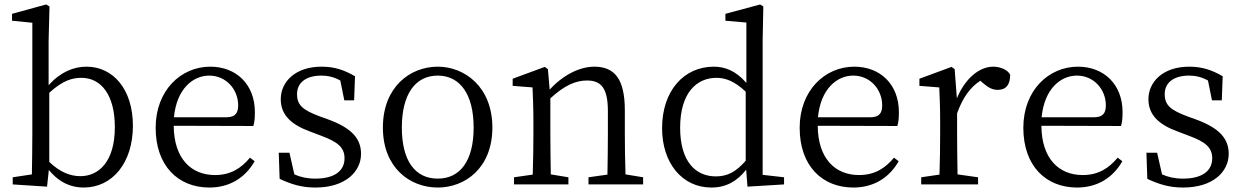

<svg xmlns="http://www.w3.org/2000/svg" viewBox="-20 -827 5577 861"><path d="M201 -411C263 -468 307 -478 345 -478C433 -478 495 -402 495 -257C495 -102 423 -37 340 -37C296 -37 248 -55 201 -101ZM198 -644 202 -798 187 -807 34 -765V-734L125 -725V-228C125 -177 124 -100 123 -45L37 -32V0L191 10L199 -65C249 -4 304 14 355 14C485 14 576 -98 576 -263C576 -427 487 -528 368 -528C310 -528 251 -504 198 -445Z M760 -301C772 -428 845 -488 918 -488C995 -488 1048 -425 1048 -355C1048 -323 1038 -301 994 -301ZM1116 -262C1121 -277 1123 -298 1123 -324C1123 -449 1039 -528 923 -528C791 -528 678 -421 678 -254C678 -83 779 14 919 14C1012 14 1081 -32 1122 -104L1101 -120C1062 -73 1015 -42 944 -42C838 -42 760 -115 759 -263Z M1414 -305C1340 -333 1312 -354 1312 -405C1312 -454 1349 -488 1422 -488C1451 -488 1479 -481 1506 -466L1524 -377H1568L1572 -485C1524 -513 1480 -528 1422 -528C1304 -528 1239 -460 1239 -382C1239 -308 1291 -266 1371 -237L1421 -218C1494 -191 1525 -166 1525 -117C1525 -63 1483 -26 1394 -26C1357 -26 1327 -33 1300 -45L1278 -142H1230L1234 -25C1287 0 1334 14 1394 14C1530 14 1599 -58 1599 -137C1599 -204 1559 -252 1453 -291Z M1943 14C2066 14 2188 -74 2188 -255C2188 -437 2064 -528 1943 -528C1819 -528 1697 -437 1697 -255C1697 -74 1819 14 1943 14ZM1943 -26C1842 -26 1782 -105 1782 -255C1782 -404 1842 -488 1943 -488C2043 -488 2104 -404 2104 -255C2104 -105 2043 -26 1943 -26Z M2785 -45C2783 -100 2782 -176 2782 -228V-332C2782 -473 2736 -528 2645 -528C2578 -528 2503 -489 2445 -425L2437 -517L2423 -527L2279 -474V-442L2368 -435C2370 -388 2372 -346 2372 -283V-228C2372 -177 2371 -100 2369 -44L2285 -32V0H2529V-32L2450 -45C2449 -100 2448 -177 2448 -228V-386C2512 -445 2563 -466 2612 -466C2676 -466 2706 -432 2706 -328V-228C2706 -176 2705 -99 2704 -44L2619 -32V0H2864V-32Z M3324 -106C3279 -55 3241 -36 3190 -36C3099 -36 3030 -103 3030 -254C3030 -412 3105 -478 3193 -478C3233 -478 3274 -463 3324 -416ZM3400 -43V-645L3403 -798L3389 -807L3233 -765V-734L3327 -726V-455C3280 -510 3230 -528 3181 -528C3047 -528 2949 -420 2949 -252C2949 -96 3039 14 3170 14C3237 14 3286 -15 3326 -66L3332 10L3496 0V-32Z M3648 -301C3660 -428 3733 -488 3806 -488C3883 -488 3936 -425 3936 -355C3936 -323 3926 -301 3882 -301ZM4004 -262C4009 -277 4011 -298 4011 -324C4011 -449 3927 -528 3811 -528C3679 -528 3566 -421 3566 -254C3566 -83 3667 14 3807 14C3900 14 3969 -32 4010 -104L3989 -120C3950 -73 3903 -42 3832 -42C3726 -42 3648 -115 3647 -263Z M4261 -517 4247 -527 4103 -474V-442L4192 -435C4194 -388 4196 -347 4196 -283V-228C4196 -177 4195 -100 4193 -44L4111 -32V0H4366V-32L4274 -45C4273 -101 4272 -177 4272 -228V-319C4297 -388 4329 -434 4376 -465L4390 -453C4410 -436 4429 -424 4454 -424C4493 -424 4510 -449 4510 -492C4499 -514 4466 -528 4434 -528C4371 -528 4307 -474 4271 -386Z M4651 -301C4663 -428 4736 -488 4809 -488C4886 -488 4939 -425 4939 -355C4939 -323 4929 -301 4885 -301ZM5007 -262C5012 -277 5014 -298 5014 -324C5014 -449 4930 -528 4814 -528C4682 -528 4569 -421 4569 -254C4569 -83 4670 14 4810 14C4903 14 4972 -32 5013 -104L4992 -120C4953 -73 4906 -42 4835 -42C4729 -42 4651 -115 4650 -263Z M5305 -305C5231 -333 5203 -354 5203 -405C5203 -454 5240 -488 5313 -488C5342 -488 5370 -481 5397 -466L5415 -377H5459L5463 -485C5415 -513 5371 -528 5313 -528C5195 -528 5130 -460 5130 -382C5130 -308 5182 -266 5262 -237L5312 -218C5385 -191 5416 -166 5416 -117C5416 -63 5374 -26 5285 -26C5248 -26 5218 -33 5191 -45L5169 -142H5121L5125 -25C5178 0 5225 14 5285 14C5421 14 5490 -58 5490 -137C5490 -204 5450 -252 5344 -291Z"/></svg>

Font: Source Han Serif
Style: Regular
Weight: 400
Designer: Ryoko NISHIZUKA 西塚涼子 (kana & ideographs); Frank Grießhammer (Latin, Greek & Cyrillic); Wenlong ZHANG 张文龙 (bopomofo); San
Foundry: Adobe Systems Incorporated
Version: Version 1.001;PS 1.001;hotconv 16.6.54;makeotf.lib2.5.65590